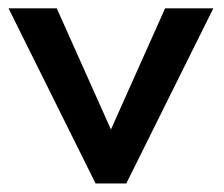

<svg xmlns="http://www.w3.org/2000/svg" viewBox="-26 -430 526 450"><path d="M270 0H198L-6 -410.5H107L234 -126.5L361 -410.5H474Z"/></svg>

Font: Lucymar Sans Medium
Style: Regular
Weight: 500
Foundry: The League of Moveable Type (original font) / Main changes by Cristiano Sobral with portions from Mirco Monsees
Version: Version 2.001;August 30, 2020;FontCreator 13.0.0.2681 64-bit